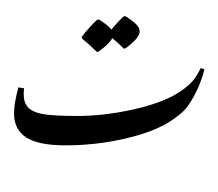

<svg xmlns="http://www.w3.org/2000/svg" viewBox="-20 -792 1215 1068"><path d="M58.1 -160.2Q58.1 -218.8 82.5 -305.7L113.3 -301.3Q111.8 -286.6 111.8 -269Q111.8 -221.7 135.5 -195.3Q159.2 -168.9 215.3 -158Q271.5 -147 411.1 -147Q546.9 -147 695.8 -177.7Q844.7 -208.5 937 -255.9Q978 -277.8 1006.3 -299.8Q1034.7 -321.8 1054 -344.2Q1073.2 -366.7 1096.7 -413.1L1117.2 -406.7Q1105 -356 1081.1 -302Q1057.1 -248 1025.6 -203.6Q994.1 -159.2 925 -115.7Q856 -72.3 757.6 -42.7Q659.2 -13.2 554.7 1.7Q450.2 16.6 345.2 16.6Q194.3 16.6 126.2 -27.3Q58.1 -71.3 58.1 -160.2ZM595.2 -603ZM576.7 255.9ZM527.3 45.9ZM435.1 -578.6V-587.4Q447.8 -605.5 479.2 -640.6Q510.7 -675.8 522.5 -683.1H531.2Q581.1 -652.3 599.6 -627.4Q611.8 -643.1 636.2 -669.4Q660.6 -695.8 669.9 -701.7H678.7Q717.3 -676.8 737.1 -657.5Q756.8 -638.2 756.8 -617.2Q756.8 -580.1 676.8 -522H668Q634.3 -556.2 604.5 -580.1Q589.4 -548.8 526.9 -503.9H518.1Q474.6 -546.9 435.1 -578.6ZM595.2 -603ZM595.2 -772.5ZM595.2 -500Z"/></svg>

Font: Noto Nastaliq Urdu
Style: Regular
Weight: 400
Designer: Monotype Design Team
Foundry: Monotype Imaging Inc.
Version: Version 1.02 uh